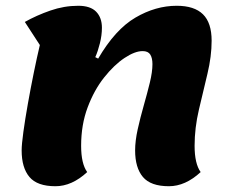

<svg xmlns="http://www.w3.org/2000/svg" viewBox="-20 -620 798 665"><path d="M172 25Q109 25 82 -7Q55 -39 55 -99Q55 -120 61 -163.5Q67 -207 76.5 -260.5Q86 -314 97 -368Q108 -422 118 -464L66 -544Q107 -567 154.5 -583.5Q202 -600 251 -600Q293 -600 313 -579.5Q333 -559 333 -524Q333 -498 326 -470Q319 -442 310 -422L320 -417Q379 -518 449 -559Q519 -600 592 -600Q653 -600 683 -570.5Q713 -541 713 -479Q713 -425 698.5 -364.5Q684 -304 669 -240.5Q654 -177 654 -115Q654 -53 675 -24Q622 25 565 25Q502 25 475 -7Q448 -39 448 -99Q448 -132 457 -172.5Q466 -213 478 -255Q490 -297 499 -334Q508 -371 508 -398Q508 -419 500.5 -431Q493 -443 474 -443Q447 -443 411 -419Q375 -395 340.5 -351.5Q306 -308 283.5 -248Q261 -188 261 -115Q261 -53 282 -24Q229 25 172 25Z"/></svg>

Font: Lemon
Style: Regular
Weight: 400
Designer: Eduardo Rodriguez Tunni
Foundry: Eduardo Rodriguez Tunni
Version: Version 1.003; ttfautohint (v1.8.4.7-5d5b);gftools[0.9.24]